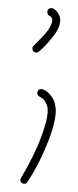

<svg xmlns="http://www.w3.org/2000/svg" viewBox="-20 -352 194 475"><path d="M112 -331C107 -333 101 -332 98 -327C96 -322 97 -316 102 -313C105 -312 106 -310 108 -308C109 -306 109 -304 109 -302C109 -292 102 -281 94 -271C84 -259 72 -248 63 -239C59 -236 59 -229 63 -225C66 -221 73 -221 77 -225C87 -233 99 -246 109 -259C121 -273 129 -289 129 -302C129 -307 128 -312 125 -317C123 -322 118 -327 112 -331ZM86 -131C81 -133 75 -131 73 -126C71 -121 73 -115 78 -113C84 -110 89 -106 92 -100C96 -94 98 -87 98 -78C98 -63 92 -39 81 -11C70 19 53 53 32 88C29 92 30 99 35 101C39 104 46 103 48 98C71 63 88 27 100 -4C112 -35 118 -62 118 -78C118 -90 115 -102 109 -111C103 -120 95 -128 86 -131Z"/></svg>

Font: Mistral SingleLine OTF-SVG Regular
Style: Regular
Weight: 300
Designer: François Chastanet, Élisa Garzelli, Anais Alves, Morgane Autin
Foundry: institut supérieur des arts et du design Toulouse / isdaT
Version: Version 1.000;hotconv 1.0.117;makeotfexe 2.5.65602 DEVELOPME